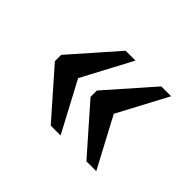

<svg xmlns="http://www.w3.org/2000/svg" viewBox="-87 -614 689 689"><g transform="rotate(45 257.0 -270.0)"><path d="M399 -80 246 -254V-286L399 -460H449L348 -270L449 -80ZM218 -80 65 -254V-286L218 -460H268L167 -270L268 -80Z"/></g></svg>

Font: Noto Serif Telugu
Style: Regular
Weight: 400
Designer: Jelle Bosma - Monotype Design Team
Foundry: Monotype Imaging Inc.
Version: Version 2.003